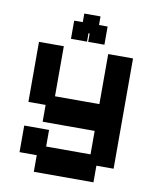

<svg xmlns="http://www.w3.org/2000/svg" viewBox="-91 -716 784 967"><g transform="rotate(10 301.5 -232.5)"><path d="M149 182V97H61V-39H188V46H415V-74H149V-160H61V-467H188V-211H415V-467H542V97H454V182ZM217 -510V-603H261V-647H344V-603H388V-510H305V-553H299V-510Z"/></g></svg>

Font: Pixelify Sans
Style: Bold
Weight: 700
Designer: Stefie Justprince
Foundry: Typecalism Foundryline
Version: Version 1.000